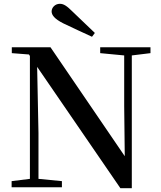

<svg xmlns="http://www.w3.org/2000/svg" viewBox="-20 -983 847 1008"><path d="M478 -810C438 -848 399 -886 362 -921C330 -953 314 -963 294 -963C269 -963 251 -943 251 -923C251 -904 266 -884 311 -861C362 -837 412 -813 463 -790ZM612 5H672V-692L770 -704V-735H506V-704L632 -692V-427L635 -163L245 -735H42V-704L132 -697L137 -689V-44L41 -32V0H305V-32L182 -44V-285L175 -632Z"/></svg>

Font: Noto Serif CJK KR SemiBold
Style: Regular
Weight: 600
Designer: Ryoko NISHIZUKA 西塚涼子 (kana & ideographs); Frank Grießhammer (Latin, Greek & Cyrillic); Wenlong ZHANG 张文龙 (bopomofo); San
Foundry: Adobe
Version: Version 2.001;hotconv 1.1.0;makeotfexe 2.6.0